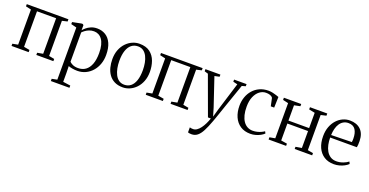

<svg xmlns="http://www.w3.org/2000/svg" viewBox="-32 -1270 4336 2255"><g transform="rotate(20 2136.0 -143.0)"><path d="M25 0V-27.5L93 -40.5V-479.5L25.5 -495V-522.5H546V-495L480 -479.5V-40.5L548 -27.5V0H335V-27.5L406 -40.5V-484.5H167V-40.5L239 -27.5V0Z M600 229.5V201.5L666 188.5V-463.5L597 -481V-506.5L707.5 -528.5H723L735 -518.5V-454Q747 -469.5 769.8 -489Q792.5 -508.5 826 -523Q859.5 -537.5 903 -537.5Q962 -537.5 1008 -509Q1054 -480.5 1080 -423Q1106 -365.5 1106 -279Q1106 -217.5 1087 -164.8Q1068 -112 1033.2 -72.5Q998.5 -33 951.5 -11Q904.5 11 849 11Q815.5 11 784.5 5.2Q753.5 -0.5 737.5 -7.5L739.5 80.5V188.5L832.5 201.5V229.5ZM846.5 -22.5Q900.5 -22.5 939.5 -50.2Q978.5 -78 999.8 -133.8Q1021 -189.5 1021 -272.5Q1021 -330 1010.2 -371.5Q999.5 -413 980 -440Q960.5 -467 934.5 -480Q908.5 -493 878.5 -493Q846 -493 818.8 -482.2Q791.5 -471.5 771.2 -456.2Q751 -441 739.5 -428.5V-62.5Q749 -50.5 776.8 -36.5Q804.5 -22.5 846.5 -22.5Z M1190.5 -259.5Q1190.5 -326 1211 -377.8Q1231.5 -429.5 1266.2 -465.5Q1301 -501.5 1343.5 -520Q1386 -538.5 1430.5 -538.5Q1513.5 -538.5 1563 -500.5Q1612.5 -462.5 1634.5 -401Q1656.5 -339.5 1656.5 -268.5Q1656.5 -202.5 1636 -150.5Q1615.5 -98.5 1581 -62.5Q1546.5 -26.5 1504 -7.8Q1461.5 11 1417.5 11Q1355.5 11 1312 -11.2Q1268.5 -33.5 1241.8 -71.5Q1215 -109.5 1202.8 -158Q1190.5 -206.5 1190.5 -259.5ZM1423.5 -24.5Q1470 -24.5 1503.2 -51.2Q1536.5 -78 1554.2 -130.2Q1572 -182.5 1572 -259.5Q1572 -305.5 1564 -349Q1556 -392.5 1538.5 -427.5Q1521 -462.5 1493 -483Q1465 -503.5 1424.5 -503.5Q1378 -503.5 1344.2 -477Q1310.5 -450.5 1292.5 -398.2Q1274.5 -346 1274.5 -268.5Q1274.5 -222 1283 -178.2Q1291.5 -134.5 1309.2 -99.8Q1327 -65 1355.2 -44.8Q1383.5 -24.5 1423.5 -24.5Z M1702.5 0V-27.5L1770.5 -40.5V-479.5L1703 -495V-522.5H2223.5V-495L2157.5 -479.5V-40.5L2225.5 -27.5V0H2012.5V-27.5L2083.5 -40.5V-484.5H1844.5V-40.5L1916.5 -27.5V0Z M2365 252Q2349.5 252 2337.8 250Q2326 248 2320 245V182.5Q2326 185.5 2338.2 187Q2350.5 188.5 2362.5 188.5Q2386.5 188.5 2409 173Q2431.5 157.5 2451.2 131Q2471 104.5 2487.5 70.8Q2504 37 2516.5 0H2480L2303.5 -482.5L2258.5 -496V-522.5H2445.5V-495.5L2385 -483L2503 -132L2533.5 -29.5L2562.5 -131.5L2671 -483L2616.5 -496V-522.5H2772.5V-496L2726.5 -483Q2700 -406.5 2675.8 -337.2Q2651.5 -268 2631.2 -208.8Q2611 -149.5 2595 -103.2Q2579 -57 2568.2 -26Q2557.5 5 2552.5 17.5Q2523 98.5 2496 150.5Q2469 202.5 2438 227.2Q2407 252 2365 252Z M3011.5 11Q2938 11 2886.2 -23Q2834.5 -57 2807.5 -117.5Q2780.5 -178 2780.5 -256Q2780.5 -313.5 2798.2 -364.5Q2816 -415.5 2850.2 -454.8Q2884.5 -494 2933 -516.2Q2981.5 -538.5 3042.5 -538.5Q3070 -538.5 3096.5 -532.5Q3123 -526.5 3144 -519.5Q3165 -512.5 3175.5 -508.5L3171.5 -374.5H3129L3108.5 -470.5Q3107.5 -476.5 3098 -484.8Q3088.5 -493 3070 -499.2Q3051.5 -505.5 3023 -505.5Q2980.5 -505.5 2944 -478Q2907.5 -450.5 2885.5 -399Q2863.5 -347.5 2863.5 -275Q2863 -217.5 2874.5 -172.2Q2886 -127 2907.2 -96Q2928.5 -65 2958.5 -48.8Q2988.5 -32.5 3026 -32.5Q3054.5 -32.5 3081.5 -39.2Q3108.5 -46 3130.5 -56.2Q3152.5 -66.5 3166.5 -77L3179 -53Q3162 -36 3134.8 -21.2Q3107.5 -6.5 3075.8 2.2Q3044 11 3011.5 11Z M3238 0V-27.5L3307 -40V-479.5L3239 -495V-522.5H3455.5V-495L3381 -479.5V-288.5H3639.5V-479.5L3565 -495V-522.5H3781V-495L3714 -479.5V-40L3782.5 -27.5V0H3564V-27.5L3639.5 -40V-251.5H3381V-40L3457 -27.5V0Z M4056.5 11Q3983 11 3931.8 -22.2Q3880.5 -55.5 3853.2 -115.5Q3826 -175.5 3826 -257Q3826 -323 3845.8 -374.8Q3865.5 -426.5 3898.8 -462.8Q3932 -499 3974 -518Q4016 -537 4061 -537Q4146.5 -537 4196.5 -489Q4246.5 -441 4248.5 -348.5Q4249 -319.5 4247.5 -301.2Q4246 -283 4243 -269H3909.5Q3909.5 -223.5 3918.5 -180.8Q3927.5 -138 3947 -104.5Q3966.5 -71 3997.5 -51.2Q4028.5 -31.5 4072 -31.5Q4115 -31.5 4155.5 -47Q4196 -62.5 4218.5 -81.5L4231 -55Q4212.5 -37 4184.8 -22Q4157 -7 4123.8 2Q4090.5 11 4056.5 11ZM3910 -300.5 4167 -306Q4169 -316 4169.5 -327.5Q4170 -339 4170 -349Q4170 -419 4142.8 -460.8Q4115.5 -502.5 4055 -502.5Q4020 -502.5 3993.2 -487Q3966.5 -471.5 3948.5 -444Q3930.5 -416.5 3921 -379.8Q3911.5 -343 3910 -300.5Z"/></g></svg>

Font: Merriweather 96pt Light
Style: Regular
Weight: 300
Version: Version 2.100